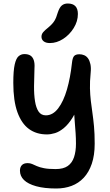

<svg xmlns="http://www.w3.org/2000/svg" viewBox="-20 -816 627 1097"><path d="M301 261Q233 261 186.5 248Q140 235 117 212.5Q94 190 94 159Q94 139 105 127.5Q116 116 138 116Q152 116 163.5 121Q175 126 190.5 133Q206 140 231.5 145Q257 150 298 150Q342 150 367 132.5Q392 115 403 82Q414 49 414 5Q414 -27 412 -55.5Q410 -84 407.5 -115Q405 -146 402.5 -185Q400 -224 399 -276L438 -245Q419 -183 395 -144.5Q371 -106 345 -84.5Q319 -63 294.5 -55.5Q270 -48 248 -48Q188 -48 145.5 -79Q103 -110 79.5 -175Q56 -240 56 -343Q56 -412 64 -447.5Q72 -483 86.5 -495Q101 -507 119 -507Q141 -507 154 -498.5Q167 -490 173 -472Q179 -454 177 -427Q175 -373 174.5 -324.5Q174 -276 180 -238Q186 -200 200.5 -178.5Q215 -157 242 -157Q282 -157 312.5 -197Q343 -237 362.5 -304.5Q382 -372 391 -455Q394 -485 403 -495.5Q412 -506 434 -506Q448 -506 461 -500.5Q474 -495 483 -482.5Q492 -470 496.5 -449.5Q501 -429 498 -400Q493 -349 494 -311Q495 -273 499 -239.5Q503 -206 508 -171.5Q513 -137 517 -95Q521 -53 521 5Q521 71 504.5 119.5Q488 168 458.5 199.5Q429 231 389 246Q349 261 301 261ZM265 -570Q242 -570 229.5 -580Q217 -590 217 -606Q217 -621 227 -632.5Q237 -644 256 -659Q280 -679 291 -697Q302 -715 310 -744Q320 -774 333.5 -785Q347 -796 367 -796Q396 -796 410.5 -781Q425 -766 425 -736Q425 -694 401 -655.5Q377 -617 340.5 -593.5Q304 -570 265 -570Z"/></svg>

Font: Shantell Sans Medium
Style: Regular
Weight: 500
Designer: Stephen Nixon, Anya Danilova, Shantell Martin
Foundry: Arrow Type
Version: Version 1.011;[c5ecc13dd]